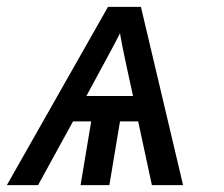

<svg xmlns="http://www.w3.org/2000/svg" viewBox="-33 -540 653 560"><path d="M-13 0 282 -520H378L501 0H410L370 -186H317L286 0H202L233 -186H180L78 0ZM355 -260 336 -347Q331 -371 326 -395Q321 -419 317 -443Q305 -419 292 -395Q279 -371 266 -347L219 -260Z"/></svg>

Font: Iosevka Aile
Style: Italic
Weight: 400
Italic angle: -9°
Designer: Belleve Invis
Foundry: Belleve Invis
Version: Version 28.0.1; ttfautohint (v1.8.4)